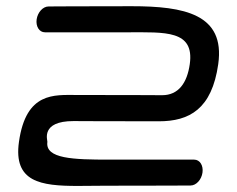

<svg xmlns="http://www.w3.org/2000/svg" viewBox="-20 -599 771 624"><path d="M638.1 -38.2C641.3 -60.7 629.9 -80.2 611 -80.2C611 -80.2 450.5 -80.2 335.9 -80.2C218.5 -80.2 126.3 -82.8 134 -137.9C134.8 -143.1 110.8 -205.5 218.9 -205.5C218.9 -205.5 330.3 -204.8 496.3 -204.8C595.2 -204.8 668.7 -244.3 689.3 -390.8C712.2 -553.4 578.3 -578.8 408.1 -578.8C246.6 -578.8 138 -578 138 -578C119.1 -578 102.3 -558.5 99.1 -536C95.9 -513.5 107.3 -494 126.2 -494C126.2 -494 284.7 -494 396.2 -494C515.8 -494 612.4 -501.7 596.8 -390.8C588.2 -329.3 560 -289.6 506.9 -289.6C506.9 -289.6 392.4 -290.3 229.6 -290.3C156.6 -290.3 64.5 -300.9 41.6 -137.9C23.2 -7.4 112.3 5.3 232.5 5.3C261.4 5.3 292.2 4.6 324 4.6C490 4.6 599.2 3.9 599.2 3.9C618.1 3.9 635 -15.6 638.1 -38.2Z"/></svg>

Font: Hi.
Style: Bold
Weight: 400
Designer: Mew Too, Robert Jablonski
Foundry: Cannot Into Space Fonts
Version: Version 1.996